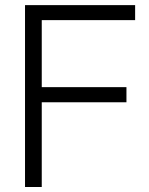

<svg xmlns="http://www.w3.org/2000/svg" viewBox="-20 -748 596 768"><path d="M80.1 0V-727.5H520.5V-667.5H147V-399.4H485.8V-338.9H147V0Z"/></svg>

Font: Inter 28pt Light
Style: Regular
Weight: 300
Designer: Rasmus Andersson
Foundry: rsms
Version: Version 4.001;git-66647c0bb